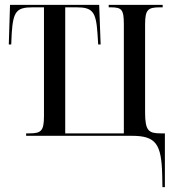

<svg xmlns="http://www.w3.org/2000/svg" viewBox="-20 -556 709 786"><path d="M644 160 645 210H655V-10H640C589 -10 574 -19 574 -96V-455C574 -517 585 -526 636 -526H646V-536H425V-526H433C479 -526 487 -517 487 -455V-10H247V-526H293C358 -526 373 -509 379 -420L382 -374H392L386 -536H21L16 -374H26L28 -420C34 -510 48 -526 114 -526H160V-81C160 -19 148 -10 99 -10H87V0H520C618 0 641 33 644 160Z"/></svg>

Font: Noto Serif Display ExtraCondensed
Style: Regular
Weight: 400
Width: 2
Designer: Monotype Design Team
Foundry: Monotype Imaging Inc.
Version: Version 2.009